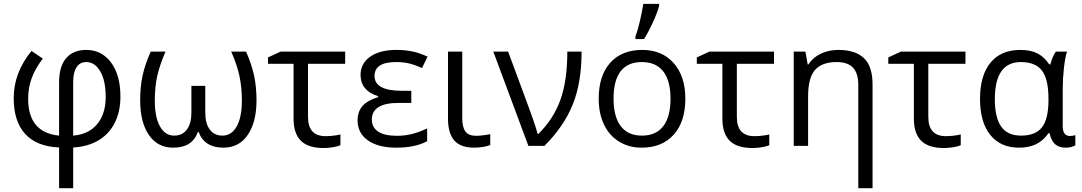

<svg xmlns="http://www.w3.org/2000/svg" viewBox="-20 -769 5701 1012"><path d="M291.5 223.1V8.3Q173.8 3.4 113 -62.7Q52.2 -128.9 52.2 -251.5Q52.2 -385.7 146 -500.5L205.6 -460Q165 -406.7 146.7 -356Q128.4 -305.2 128.4 -249Q128.4 -69.8 291.5 -54.2V-335Q291.5 -419.9 329.1 -462.9Q366.7 -505.9 434.6 -505.9Q516.1 -505.9 565.4 -439.5Q614.7 -373 614.7 -259.8Q614.7 -179.2 584 -119.9Q553.2 -60.5 497.1 -28.1Q440.9 4.4 365.7 8.3V223.1ZM537.1 -258.8Q537.1 -342.8 508.8 -392.3Q480.5 -441.9 434.6 -441.9Q401.4 -441.9 383.5 -414.8Q365.7 -387.7 365.7 -335.9V-54.2Q447.3 -61 492.2 -114.7Q537.1 -168.5 537.1 -258.8Z M893.1 9.3Q810.5 9.3 764.6 -57.9Q718.8 -125 718.8 -240.2Q718.8 -311 731.2 -369.4Q743.7 -427.7 774.4 -497.1H852.5Q821.8 -426.3 808.8 -368.4Q795.9 -310.5 795.9 -239.3Q795.9 -151.9 823 -103Q850.1 -54.2 898.4 -54.2Q941.4 -54.2 965.1 -86.4Q988.8 -118.7 988.8 -175.3V-316.4H1062V-175.3Q1062 -117.7 1085.9 -85.9Q1109.9 -54.2 1152.3 -54.2Q1200.7 -54.2 1227.8 -103Q1254.9 -151.9 1254.9 -239.3Q1254.9 -308.1 1242.4 -366.9Q1230 -425.8 1198.7 -497.1H1276.9Q1306.2 -430.7 1319.1 -371.1Q1332 -311.5 1332 -240.2Q1332 -126 1286.1 -58.3Q1240.2 9.3 1157.7 9.3Q1057.6 9.3 1026.9 -73.2H1022.9Q993.7 9.3 893.1 9.3Z M1799.3 -497.1V-432.6H1603.5V-152.3Q1603.5 -51.3 1696.3 -51.3Q1717.8 -51.3 1740 -54.2Q1762.2 -57.1 1774.4 -60.5V-3.4Q1758.3 3.4 1733.2 7.3Q1708 11.2 1686.5 11.2Q1604 11.2 1565.7 -27.3Q1527.3 -65.9 1527.3 -143.1V-432.6H1392.6V-466.3L1459.5 -497.1Z M2147.9 -290.5V-226.6H2081.1Q1939.9 -226.6 1939.9 -138.2Q1939.9 -97.7 1973.1 -75.4Q2006.3 -53.2 2072.8 -53.2Q2110.8 -53.2 2148.4 -62Q2186 -70.8 2231.4 -92.3V-24.9Q2169.4 9.3 2068.8 9.3Q1973.6 9.3 1919.2 -29.1Q1864.7 -67.4 1864.7 -134.8Q1864.7 -179.2 1889.6 -209Q1914.6 -238.8 1973.1 -257.3V-262.2Q1928.7 -274.9 1904.5 -303.7Q1880.4 -332.5 1880.4 -374Q1880.4 -434.6 1931.2 -470.2Q1981.9 -505.9 2068.8 -505.9Q2113.3 -505.9 2150.6 -498.5Q2188 -491.2 2233.4 -470.7L2204.6 -410.2Q2162.1 -429.2 2132.6 -435.5Q2103 -441.9 2067.4 -441.9Q1954.1 -441.9 1954.1 -368.7Q1954.1 -290.5 2097.7 -290.5Z M2416.5 -497.1V-146Q2416.5 -98.6 2433.1 -75.9Q2449.7 -53.2 2489.3 -53.2Q2505.9 -53.2 2528.8 -56.2Q2551.8 -59.1 2564 -62V-4.4Q2549.8 1.5 2526.1 5.4Q2502.4 9.3 2479.5 9.3Q2407.2 9.3 2374.3 -28.8Q2341.3 -66.9 2341.3 -143.6V-497.1Z M2580.1 -497.1H2658.2L2757.3 -229.5Q2769 -199.2 2787.8 -145.3Q2806.6 -91.3 2814 -63H2817.9Q2897.9 -142.6 2934.1 -243.4Q2970.2 -344.2 2970.2 -497.1H3045.4Q3045.4 -332.5 2998.5 -217.3Q2951.7 -102.1 2849.6 0H2765.1Z M3592.3 -249Q3592.3 -127.4 3531 -59.1Q3469.7 9.3 3361.8 9.3Q3295.4 9.3 3243.7 -22.2Q3191.9 -53.7 3163.8 -112.1Q3135.7 -170.4 3135.7 -249Q3135.7 -370.6 3196.5 -438.2Q3257.3 -505.9 3365.2 -505.9Q3469.2 -505.9 3530.8 -436.5Q3592.3 -367.2 3592.3 -249ZM3213.9 -249Q3213.9 -153.8 3252 -104Q3290 -54.2 3363.8 -54.2Q3437.5 -54.2 3475.8 -103.8Q3514.2 -153.3 3514.2 -249Q3514.2 -343.8 3475.8 -392.8Q3437.5 -441.9 3362.8 -441.9Q3289.1 -441.9 3251.5 -393.6Q3213.9 -345.2 3213.9 -249ZM3329.1 -575.7Q3341.3 -608.4 3353.3 -659.9Q3365.2 -711.4 3370.6 -748.5H3454.1V-738.3Q3445.8 -704.6 3421.1 -650.9Q3396.5 -597.2 3374.5 -563H3329.1Z M4059.6 -497.1V-432.6H3863.8V-152.3Q3863.8 -51.3 3956.5 -51.3Q3978 -51.3 4000.2 -54.2Q4022.5 -57.1 4034.7 -60.5V-3.4Q4018.6 3.4 3993.4 7.3Q3968.3 11.2 3946.8 11.2Q3864.3 11.2 3825.9 -27.3Q3787.6 -65.9 3787.6 -143.1V-432.6H3652.8V-466.3L3719.7 -497.1Z M4503.9 223.1V-321.3Q4503.9 -382.3 4476.3 -412.1Q4448.7 -441.9 4389.6 -441.9Q4311.5 -441.9 4275.4 -399.9Q4239.3 -357.9 4239.3 -260.7V0H4163.6V-497.1H4225.1L4237.3 -429.2H4240.7Q4264.2 -465.8 4305.9 -485.8Q4347.7 -505.9 4398.9 -505.9Q4488.3 -505.9 4533.7 -462.6Q4579.1 -419.4 4579.1 -324.2V223.1Z M5068.8 -497.1V-432.6H4873V-152.3Q4873 -51.3 4965.8 -51.3Q4987.3 -51.3 5009.5 -54.2Q5031.7 -57.1 5043.9 -60.5V-3.4Q5027.8 3.4 5002.7 7.3Q4977.5 11.2 4956.1 11.2Q4873.5 11.2 4835.2 -27.3Q4796.9 -65.9 4796.9 -143.1V-432.6H4662.1V-466.3L4729 -497.1Z M5361.8 -54.2Q5438.5 -54.2 5472.4 -98.4Q5506.3 -142.6 5506.3 -241.2V-248Q5506.3 -352.1 5471.9 -397Q5437.5 -441.9 5360.8 -441.9Q5223.6 -441.9 5223.6 -246.1Q5223.6 -149.9 5256.8 -102.1Q5290 -54.2 5361.8 -54.2ZM5350.6 9.3Q5253.4 9.3 5199.5 -58.1Q5145.5 -125.5 5145.5 -247.1Q5145.5 -371.6 5200.7 -438.7Q5255.9 -505.9 5357.9 -505.9Q5413.1 -505.9 5449.5 -486.8Q5485.8 -467.8 5510.3 -429.7H5516.1Q5526.9 -471.7 5545.4 -497.1H5604Q5594.2 -467.3 5587.9 -411.4Q5581.5 -355.5 5581.5 -302.7V-104Q5581.5 -52.2 5619.6 -52.2Q5632.8 -52.2 5647.9 -56.6V-2.9Q5627 9.3 5597.7 9.3Q5561 9.3 5540.8 -9.3Q5520.5 -27.8 5512.2 -66.9H5506.3Q5479.5 -27.8 5441.7 -9.3Q5403.8 9.3 5350.6 9.3Z"/></svg>

Font: Bpm'online Open Sans
Style: Regular
Weight: 400
Foundry: Ascender Corporation
Version: Version 1.10